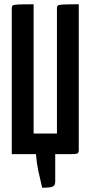

<svg xmlns="http://www.w3.org/2000/svg" viewBox="-20 -720 424 897"><path d="M177 157Q167 116 159 78.5Q151 41 148 0H35V-681Q35 -691 39.5 -694.5Q44 -698 65.5 -699Q87 -700 137 -700V-96H246V-681Q246 -691 251 -694.5Q256 -698 277 -699Q298 -700 348 -700V-19Q348 -7 342.5 -3.5Q337 0 315 0H238V128Q238 147 226 152Q214 157 177 157Z"/></svg>

Font: Yanone Kaffeesatz SemiBold
Style: Regular
Weight: 600
Designer: Yanone (Cyrillic: Daniel Pouzeot, Huerta Tipografica, and Cyreal)
Foundry: Yanone
Version: Version 2.003